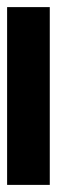

<svg xmlns="http://www.w3.org/2000/svg" viewBox="170 -210 160 540"><g transform="rotate(-90 250.0 60.0)"><path d="M0 120V0H500V120Z"/></g></svg>

Font: Montserrat-Alt1 Black
Style: Regular
Weight: 900
Designer: Differentunic
Foundry: Differentunic
Version: Version 7.222